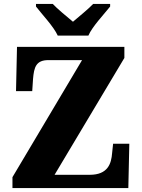

<svg xmlns="http://www.w3.org/2000/svg" viewBox="-20 -951 717 971"><path d="M272 -771H427C446 -816 507 -880 537 -918V-931H451C431 -909 377 -865 349 -841C320 -865 267 -909 247 -931H162V-918C191 -880 252 -816 272 -771ZM43 0H629L634 -224H552L547 -177C543 -124 526 -67 434 -67H256L609 -658V-714H66L61 -490H143L147 -551C152 -611 162 -647 225 -647H395L43 -55Z"/></svg>

Font: Noto Serif Georgian SemiCondensed Black
Style: Regular
Weight: 900
Width: 4
Designer: Monotype Design Team, Akaki Razmadze
Foundry: Google LLC
Version: Version 2.003